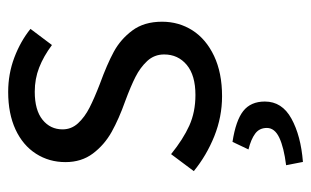

<svg xmlns="http://www.w3.org/2000/svg" viewBox="-162 -376 743 458"><g transform="rotate(-90 209.0 -146.5)"><path d="M52.2 205.1 44.4 165Q86.9 159.7 110.1 148.7Q133.3 137.7 133.3 119.1Q133.3 101.1 119.6 91.1Q106 81.1 82 75.2L100.1 37.1Q150.9 44.9 173.6 62.7Q196.3 80.6 196.3 114.3Q196.3 155.3 155.5 177.7Q114.7 200.2 52.2 205.1ZM211.9 -51.3Q258.8 -51.3 283.7 -72Q308.6 -92.8 308.6 -126Q308.6 -149.4 293 -166.3Q277.3 -183.1 255.1 -194.3Q232.9 -205.6 197.3 -218.8Q154.8 -233.9 123.8 -251.2Q92.8 -268.6 72.3 -295.9Q51.8 -323.2 51.8 -361.3Q51.8 -400.4 71.8 -431.6Q91.8 -462.9 129.6 -480.5Q167.5 -498 219.2 -498Q262.2 -498 301 -483.4Q339.8 -468.8 369.6 -444.8L331.1 -393.6Q304.2 -413.6 277.3 -424.1Q250.5 -434.6 219.7 -434.6Q175.8 -434.6 152.8 -416Q129.9 -397.5 129.9 -368.2Q129.9 -347.2 144.5 -331.3Q159.2 -315.4 181.6 -304Q204.1 -292.5 238.3 -279.3Q285.2 -262.2 314.9 -246.1Q344.7 -230 365.7 -201.9Q386.7 -173.8 386.7 -130.9Q386.7 -90.8 366 -58.3Q345.2 -25.9 304.9 -6.8Q264.6 12.2 209 12.2Q159.7 12.2 113.5 -6.3Q67.4 -24.9 30.3 -55.2L70.8 -109.4Q106.4 -80.6 138.9 -65.9Q171.4 -51.3 211.9 -51.3Z"/></g></svg>

Font: Varta
Style: Regular
Weight: 400
Designer: Joana Correia, Viktoriya Grabowska, Eben Sorkin
Foundry: Sorkin Type
Version: Version 1.003; ttfautohint (v1.3) -l 8 -r 24 -G 200 -x 12 -H